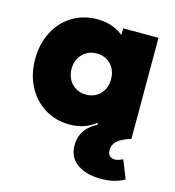

<svg xmlns="http://www.w3.org/2000/svg" viewBox="-107 -589 817 897"><g transform="rotate(15 301.5 -141.0)"><path d="M255 10Q187 10 134 -23Q81 -56 51 -113.5Q21 -171 21 -244Q21 -318 51 -376Q81 -434 134 -466.5Q187 -499 255 -499Q301 -499 339 -482.5Q377 -466 401.5 -436Q426 -406 431 -368V-122Q426 -83 401.5 -53.5Q377 -24 339 -7Q301 10 255 10ZM292 -145Q335 -145 361.5 -173Q388 -201 388 -245Q388 -274 376 -296Q364 -318 342.5 -331Q321 -344 293 -344Q265 -344 243.5 -331Q222 -318 209.5 -295.5Q197 -273 197 -245Q197 -216 209 -193.5Q221 -171 243 -158Q265 -145 292 -145ZM381 0V-131L406 -251L381 -369V-489H552V0ZM463 217Q390 217 346.5 186Q303 155 303 97Q303 41 342 4.5Q381 -32 443 -38L552 0Q511 12 489 30Q467 48 467 77Q467 95 476 104Q485 113 502 113Q512 113 521 109.5Q530 106 540 102L575 190Q552 203 524.5 210Q497 217 463 217Z"/></g></svg>

Font: Outfit ExtraBold
Style: Regular
Weight: 800
Designer: Rodrigo Fuenzalida
Foundry: fragTYPE
Version: Version 1.100;gftools[0.9.27]